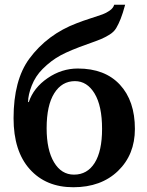

<svg xmlns="http://www.w3.org/2000/svg" viewBox="-20 -779 617 807"><path d="M37 -282Q37 -442 103 -532Q179 -635 304 -682Q327 -691 361 -702Q395 -713 410.5 -718.5Q426 -724 441 -734.5Q456 -745 460 -759H506Q496 -722 487 -699.5Q478 -677 468.5 -661Q459 -645 440.5 -633.5Q422 -622 404 -614.5Q386 -607 349 -594Q275 -568 235 -546.5Q195 -525 159 -489Q129 -459 113.5 -419.5Q98 -380 98 -350H101Q121 -410 180 -450.5Q239 -491 307 -491Q421 -491 484 -423Q547 -355 547 -237Q547 -129 476 -60.5Q405 8 288 8Q173 8 105 -68Q37 -144 37 -282ZM176 -240Q176 -149 207 -97Q238 -45 291 -45Q347 -45 378 -94.5Q409 -144 409 -237Q409 -334 377.5 -386Q346 -438 295 -438Q240 -438 208 -387Q176 -336 176 -240Z"/></svg>

Font: Khartiya
Style: Bold
Weight: 700
Version: Version 1.0.2